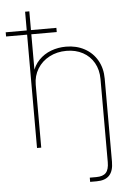

<svg xmlns="http://www.w3.org/2000/svg" viewBox="-108 -773 690 1021"><g transform="rotate(-5 237.0 -262.0)"><path d="M87.9 0H65.4V-727.5H87.9V-398.4H82Q93.3 -439 120.6 -467Q147.9 -495.1 185.5 -509.3Q223.1 -523.4 265.6 -523.4Q320.8 -523.4 364.3 -499.8Q407.7 -476.1 431.9 -433.6Q456.1 -391.1 456.1 -335.9V0H433.6V-335.9Q433.6 -384.8 412.4 -422.4Q391.1 -460 353 -480.5Q314.9 -501 265.6 -501Q215.3 -501 174.8 -479.7Q134.3 -458.5 111.1 -420.7Q87.9 -382.8 87.9 -335.9ZM-46.9 -627.4H223.6V-605H-46.9ZM331.1 204.1V181.6H366.2Q401.9 181.6 417.7 164.3Q433.6 147 433.6 107.4V0H456.1V107.4Q456.1 156.7 433.8 180.4Q411.6 204.1 366.2 204.1Z"/></g></svg>

Font: Intratopia Thin
Style: Regular
Weight: 100
Designer: Rasmus Andersson
Foundry: rsms
Version: Version 3.000;Glyphs 3.2.3 (3260)